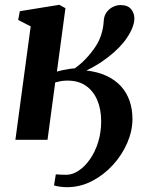

<svg xmlns="http://www.w3.org/2000/svg" viewBox="-20 -581 636 798"><path d="M44 0 107.5 -471.5 55.5 -498 62.5 -534.5 226.5 -561 252 -547 216.5 -283.5Q224 -286 237.8 -289Q251.5 -292 266.2 -294.2Q281 -296.5 291 -297Q309.5 -310.5 323 -323.2Q336.5 -336 347.8 -349Q359 -362 369.5 -376.5Q390.5 -405 400 -434.5Q409.5 -464 411 -492Q412 -515 423 -530Q434 -545 449.8 -552.5Q465.5 -560 480.5 -560Q510.5 -560 524.5 -543.5Q538.5 -527 538.5 -504Q538.5 -484 526.8 -457.8Q515 -431.5 493 -404Q476.5 -384 453.2 -363.2Q430 -342.5 401.2 -323.2Q372.5 -304 339 -288Q386.5 -282.5 422.5 -265.8Q458.5 -249 482.5 -222.8Q506.5 -196.5 518.5 -162Q530.5 -127.5 530.5 -86.5Q530.5 -37 508.8 13.2Q487 63.5 449 105Q411 146.5 362 171.8Q313 197 258.5 197Q245 197 228.5 194.8Q212 192.5 204.5 189.5L212 143.5Q218.5 144 229.5 144.8Q240.5 145.5 255 145.5Q281.5 145.5 307.2 128.2Q333 111 354.2 80.5Q375.5 50 388 9.5Q400.5 -31 400.5 -77Q400.5 -127 384.2 -165Q368 -203 337 -224.5Q306 -246 260 -246Q245.5 -246 233 -243.8Q220.5 -241.5 209.5 -238.5L177.5 0Z"/></svg>

Font: Merriweather 36pt
Style: Bold Italic
Weight: 700
Italic angle: -7.8°
Version: Version 2.101